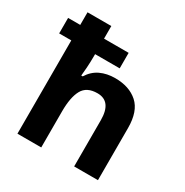

<svg xmlns="http://www.w3.org/2000/svg" viewBox="-173 -901 1004 1041"><g transform="rotate(30 328.5 -380.0)"><path d="M227 -760V-681H381V-584H227V-575Q227 -535 224.5 -498Q222 -461 220 -446H229Q255 -488 295.5 -507Q336 -526 387 -526Q476 -526 529 -478.5Q582 -431 582 -326V0H433V-289Q433 -407 345 -407Q278 -407 252.5 -360.5Q227 -314 227 -227V0H78V-584H2V-681H78V-760Z"/></g></svg>

Font: Noto Sans New Tai Lue
Style: Bold
Weight: 700
Version: Version 2.003